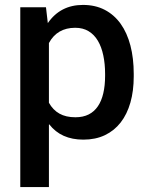

<svg xmlns="http://www.w3.org/2000/svg" viewBox="-20 -558 605 781"><path d="M179 203H62.5V-528.5H167L174.5 -464Q225.5 -538 317.5 -538Q367.5 -538 406 -518Q444.5 -498 470.8 -461.2Q497 -424.5 510.5 -372.8Q524 -321 524 -257.5V-247Q524 -188.5 510.5 -141Q497 -93.5 471 -60Q445 -26.5 406.8 -8.2Q368.5 10 319 10Q228.5 10 180.5 -52H180Q179.5 -51.5 179 -51.5ZM287 -81Q318 -81 340.8 -92.5Q363.5 -104 378.2 -125.8Q393 -147.5 400.2 -178.8Q407.5 -210 407.5 -249.5V-257.5Q407.5 -298 400.2 -332.5Q393 -367 378.2 -392Q363.5 -417 340.5 -431Q317.5 -445 286 -445Q212.5 -445 179 -383V-140Q195.5 -110.5 221.8 -95.8Q248 -81 287 -81Z"/></svg>

Font: Roberto Sans Medium
Style: Regular
Weight: 500
Designer: Google (font) & Cristiano Sobral (main changes)
Version: Version 1.000;October 12, 2021;FontCreator 14.0.0.2814 64-bi